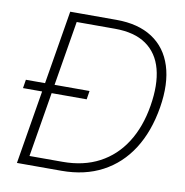

<svg xmlns="http://www.w3.org/2000/svg" viewBox="-81 -805 851 883"><g transform="rotate(10 344.5 -364.0)"><path d="M263.7 0H80.1L86.9 -41.5H261.7Q359.4 -41.5 432.6 -80.3Q505.9 -119.1 552.2 -191.9Q598.6 -264.6 615.2 -365.7Q631.8 -466.3 612.8 -537.8Q593.8 -609.4 538.8 -647.7Q483.9 -686 392.6 -686H192.4L199.2 -727.5H392.1Q494.1 -727.5 560.3 -684.3Q626.5 -641.1 652.3 -560.1Q678.2 -479 659.7 -365.7Q640.6 -250.5 588.4 -168.7Q536.1 -86.9 454.1 -43.5Q372.1 0 263.7 0ZM220.7 -727.5 100.1 0H55.7L176.3 -727.5ZM23.4 -343.8 29.8 -383.8H327.1L320.8 -343.8Z"/></g></svg>

Font: Inter 28pt ExtraLight
Style: Italic
Weight: 250
Italic angle: -9.3988°
Designer: Rasmus Andersson
Foundry: rsms
Version: Version 4.001;git-66647c0bb